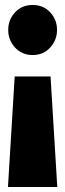

<svg xmlns="http://www.w3.org/2000/svg" viewBox="-20 -536 262 771"><path d="M209 -416Q209 -375 181.5 -345Q154 -315 111 -315Q68 -315 40.5 -345Q13 -375 13 -416Q13 -457 40.5 -486.5Q68 -516 111 -516Q154 -516 181.5 -486.5Q209 -457 209 -416ZM183 -229 210 215H12L39 -229Z"/></svg>

Font: Fira Sans Extra Condensed Black
Style: Regular
Weight: 900
Width: 1
Designer: Carrois Corporate & Edenspiekermann AG
Foundry: Carrois Corporate GbR & Edenspiekermann AG
Version: Version 4.203